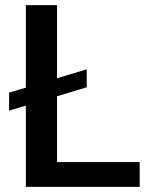

<svg xmlns="http://www.w3.org/2000/svg" viewBox="-20 -731 589 751"><path d="M526.4 -97.2V0H81.1V-317.9L15.6 -298.3V-368.7L81.1 -388.2V-710.9H203.1V-424.8L319.3 -460V-389.6L203.1 -354.5V-97.2Z"/></svg>

Font: Vazirmatn RD UI FD Medium
Style: Regular
Weight: 500
Designer: Saber Rastikerdar
Foundry: Saber Rastikerdar
Version: Version 33.003